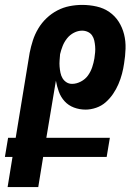

<svg xmlns="http://www.w3.org/2000/svg" viewBox="-29 -763 549 783"><path d="M127 0H2L22 -123H-9L4 -201H35L92 -548Q97 -573 105 -598Q113 -623 127 -646.5Q141 -670 161 -689Q181 -708 205 -720.5Q229 -733 255 -738Q281 -743 306 -743Q336 -743 365 -736.5Q394 -730 417 -714Q440 -698 455 -674.5Q470 -651 477 -623Q484 -595 483 -564.5Q482 -534 477 -504Q474 -483 468.5 -462Q463 -441 454 -420Q445 -399 432 -380Q419 -361 402 -346Q385 -331 363 -323.5Q341 -316 320 -316Q295 -316 272.5 -324.5Q250 -333 234.5 -350Q219 -367 211 -389Q203 -411 199 -434L160 -201H419L406 -123H147ZM265 -421Q283 -421 301 -430.5Q319 -440 330 -455.5Q341 -471 347 -489Q353 -507 356 -525Q358 -538 359 -550Q360 -562 359 -574Q358 -586 355.5 -597.5Q353 -609 346.5 -618.5Q340 -628 329 -633Q318 -638 306 -638Q289 -638 272.5 -629.5Q256 -621 244.5 -606.5Q233 -592 226.5 -575.5Q220 -559 216 -542Q215 -529 214 -516.5Q213 -504 214 -491.5Q215 -479 217.5 -466.5Q220 -454 226 -444Q232 -434 242 -427.5Q252 -421 265 -421Z"/></svg>

Font: Iosevka Extrabold
Style: Italic
Weight: 800
Italic angle: -9°
Monospace: yes
Designer: Belleve Invis
Foundry: Belleve Invis
Version: Version 32.5.0; ttfautohint (v1.8.4)